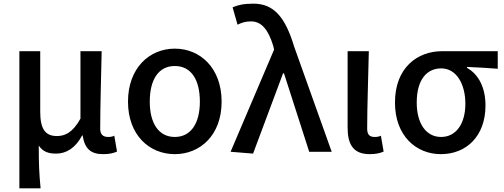

<svg xmlns="http://www.w3.org/2000/svg" viewBox="-20 -830 2756 1050"><path d="M86 200H202C194 117 192 67 192 -34C216 2 248 10 287 10C343 10 393 -21 429 -89H432C443 -17 476 13 544 13C580 13 601 7 620 -1L605 -88C596 -83 585 -81 572 -81C545 -81 528 -93 528 -126C528 -247 533 -406 536 -550H420V-181C377 -104 335 -86 291 -86C227 -86 200 -126 200 -218V-550H86Z M936 13C1075 13 1192 -91 1192 -274C1192 -458 1075 -564 936 -564C797 -564 680 -458 680 -274C680 -91 797 13 936 13ZM936 -81C847 -81 799 -157 799 -274C799 -395 847 -469 936 -469C1025 -469 1073 -395 1073 -274C1073 -157 1025 -81 936 -81Z M1364 10 1528 -429H1533L1671 0H1794L1589 -574C1541 -733 1480 -810 1366 -810C1310 -810 1281 -802 1252 -790L1279 -695C1302 -706 1321 -713 1353 -713C1410 -713 1447 -668 1474 -580L1479 -559L1241 0Z M2002 13C2038 13 2059 7 2078 -1L2063 -88C2054 -83 2043 -81 2029 -81C2002 -81 1988 -93 1988 -126C1988 -247 1994 -406 1997 -550H1881V-133C1881 -41 1911 13 2002 13Z M2391 13C2530 13 2635 -85 2635 -253C2635 -350 2598 -423 2534 -459V-464C2594 -461 2641 -459 2702 -454V-550H2397C2264 -550 2140 -461 2140 -269C2140 -88 2255 13 2391 13ZM2392 -81C2312 -81 2259 -152 2259 -269C2259 -397 2316 -456 2393 -456C2478 -456 2525 -367 2525 -263C2525 -150 2472 -81 2392 -81Z"/></svg>

Font: Spoqa Han Sans Neo Medium
Style: Regular
Weight: 500
Designer: [Spoqa Han Sans Neo] Dong-huui Kim  Younghwa Kang  Yujin Lee  [Noto Sans] Ryoko NISHIZUKA  (kana & ideographs); Paul D. 
Foundry: Spoqa (http://www.spoqa-han-sans.com)
Version: Version 1.000